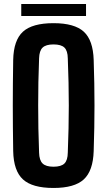

<svg xmlns="http://www.w3.org/2000/svg" viewBox="-20 -924 532 953"><path d="M245.5 9Q140.5 9 94 -33.5Q47.5 -76 45.5 -174Q44.5 -236 44 -291.8Q43.5 -347.5 43.5 -401Q43.5 -454.5 44 -510Q44.5 -565.5 45.5 -626.5Q47.5 -724.5 94 -766.8Q140.5 -809 245.5 -809Q349.5 -809 395.8 -766.8Q442 -724.5 445 -626.5Q447 -565.5 448 -510Q449 -454.5 449 -400.5Q449 -346.5 448 -291Q447 -235.5 445 -174Q442 -76 395.8 -33.5Q349.5 9 245.5 9ZM245.5 -96.5Q283.5 -96.5 299.8 -112.5Q316 -128.5 316.5 -166.5Q319 -228 320.2 -285.8Q321.5 -343.5 321.5 -400.2Q321.5 -457 320.2 -515Q319 -573 316.5 -634Q316 -672 299.8 -687.8Q283.5 -703.5 245.5 -703.5Q208 -703.5 191.5 -687.8Q175 -672 174 -634Q171.5 -573.5 170.5 -515.8Q169.5 -458 169.5 -401.2Q169.5 -344.5 170.5 -286.5Q171.5 -228.5 174 -166.5Q175 -128.5 191.5 -112.5Q208 -96.5 245.5 -96.5ZM85.5 -904H407V-844.5H85.5Z"/></svg>

Font: Big Shoulders
Style: Bold
Weight: 700
Designer: Patric King
Foundry: XO Type Co
Version: Version 2.002